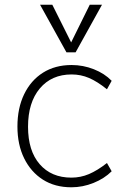

<svg xmlns="http://www.w3.org/2000/svg" viewBox="-20 -788 527 815"><path d="M283 7Q213 7 162 -25.5Q111 -58 82.5 -116Q54 -174 54 -251Q54 -329 82.5 -388Q111 -447 162.5 -479.5Q214 -512 284 -512Q333 -512 378.5 -494Q424 -476 454 -445L434 -409Q393 -442 358 -457Q323 -472 284 -472Q199 -472 149 -412.5Q99 -353 99 -250Q99 -148 148.5 -91Q198 -34 283 -34Q322 -34 357.5 -49Q393 -64 434 -96L454 -61Q423 -30 377 -11.5Q331 7 283 7ZM361 -768H413L301 -566H262L150 -768H202L282 -608Z"/></svg>

Font: Muli ExtraLight
Style: Regular
Weight: 250
Designer: Vernon Adams
Foundry: Vernon Adams
Version: Version 2.100; ttfautohint (v1.8.1.43-b0c9)